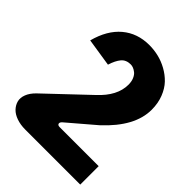

<svg xmlns="http://www.w3.org/2000/svg" viewBox="-209 -643 953 953"><g transform="rotate(45 268.0 -166.0)"><path d="M341.8 -319.8Q341.8 -341.8 334.7 -358.4Q327.6 -375 317.1 -383.3Q306.6 -391.6 296.9 -395.3Q287.1 -398.9 278.8 -398.9Q246.6 -398.9 229 -377.9Q211.4 -356.9 199.2 -317.9L51.8 -340.8Q76.7 -434.6 134.8 -483.4Q192.9 -532.2 275.9 -532.2Q308.1 -532.2 340.3 -524.7Q372.6 -517.1 403.6 -500Q434.6 -482.9 458.3 -458.3Q481.9 -433.6 496.6 -396Q511.2 -358.4 511.2 -313Q511.2 -195.3 383.8 -77.1L242.2 43.9Q231 53.7 233.4 62.3Q235.8 70.8 249 70.8H522.9V200.2H136.2Q103 200.2 75.9 190.7Q48.8 181.2 33 164.6Q17.1 147.9 11.7 127.2Q6.3 106.4 15.6 82Q24.9 57.6 48.8 34.2L263.2 -168.9Q341.8 -241.2 341.8 -319.8Z"/></g></svg>

Font: LT Superior Black
Style: Regular
Weight: 900
Designer: Daniel Lyons
Foundry: LyonsType
Version: Version 2.005